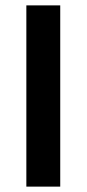

<svg xmlns="http://www.w3.org/2000/svg" viewBox="-20 -694 322 714"><path d="M204 0H78V-674H204Z"/></svg>

Font: Hind Mysuru SemiBold
Style: Regular
Weight: 600
Designer: Manushi Parikh, Hitesh Malaviya
Foundry: Indian Type Foundry
Version: Version 0.703;PS 1.0;hotconv 1.0.86;makeotf.lib2.5.63406